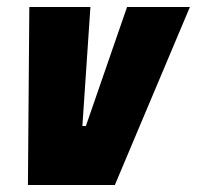

<svg xmlns="http://www.w3.org/2000/svg" viewBox="-20 -530 564 550"><path d="M60 0 64 -510H239L216 -169H226L344 -510H524L309 0Z"/></svg>

Font: Saira SemiCondensed Black
Style: Italic
Weight: 900
Width: 4
Italic angle: -12°
Designer: Hector Gatti with collaboration of the Omnibus-Type team
Foundry: Omnibus-Type
Version: Version 1.101